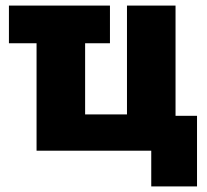

<svg xmlns="http://www.w3.org/2000/svg" viewBox="-20 -540 740 688"><path d="M522 128H686V-125H609V-520H435V-130H285V-385H374V-520H12V-385H111V0H522Z"/></svg>

Font: Fixel Text ExtraBold
Style: Regular
Weight: 800
Width: 4
Designer: AlfaBravo + MacPaw
Foundry: Kyrylo Tkachov, Marchela Mozhyna, Serhii Makarenko, Maria Weinstein, Zakhar Kryvoshyya
Version: Version 1.211